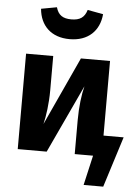

<svg xmlns="http://www.w3.org/2000/svg" viewBox="-63 -850 766 1064"><g transform="rotate(5 320.5 -318.0)"><path d="M295 -632C398 -632 460 -693 468 -786L381 -802C368 -759 342 -742 295 -742C248 -742 222 -759 210 -802L123 -786C131 -693 192 -632 295 -632ZM529 -116V-531H367L192 -151C203 -195 213 -268 213 -339V-531H62V0H223L400 -379C388 -334 379 -264 379 -189V0H481L443 166H552L641 -116Z"/></g></svg>

Font: Fira Sans
Style: Bold
Weight: 700
Designer: Carrois Corporate & Edenspiekermann AG
Foundry: Carrois Corporate GbR & Edenspiekermann AG
Version: Version 4.203